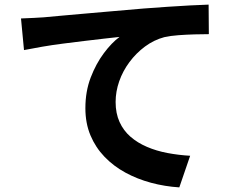

<svg xmlns="http://www.w3.org/2000/svg" viewBox="-20 -768 1040 832"><path d="M71 -688Q101 -689 128 -690.5Q155 -692 170 -693Q201 -696 246 -700Q291 -704 347.5 -709Q404 -714 468 -719.5Q532 -725 601 -731Q653 -735 705 -738.5Q757 -742 803.5 -744.5Q850 -747 884 -748L885 -620Q858 -620 823 -619Q788 -618 753.5 -615.5Q719 -613 692 -607Q647 -595 608.5 -566.5Q570 -538 541 -499Q512 -460 496.5 -415.5Q481 -371 481 -326Q481 -277 498 -239.5Q515 -202 545.5 -175.5Q576 -149 617 -131.5Q658 -114 705.5 -105Q753 -96 804 -93L757 44Q694 40 634.5 24Q575 8 523.5 -20Q472 -48 433 -88.5Q394 -129 372 -181.5Q350 -234 350 -299Q350 -372 373 -432Q396 -492 430 -537.5Q464 -583 498 -608Q470 -605 430.5 -600.5Q391 -596 345.5 -590.5Q300 -585 253 -579Q206 -573 162.5 -565.5Q119 -558 84 -551Z"/></svg>

Font: Noto Sans KR
Style: Bold
Weight: 700
Designer: Ryoko NISHIZUKA  (kana, bopomofo & ideographs); Paul D. Hunt (Latin, Greek & Cyrillic); Sandoll Communications , Soo-you
Foundry: Adobe
Version: Version 2.004-H2;hotconv 1.0.118;makeotfexe 2.5.65603